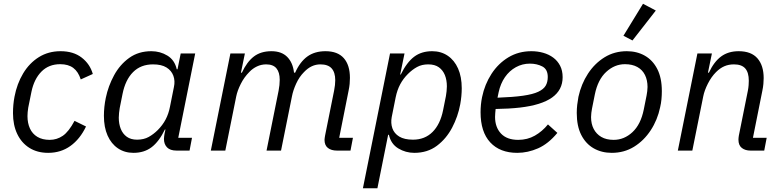

<svg xmlns="http://www.w3.org/2000/svg" viewBox="-20 -800 4150 1020"><path d="M236 12Q178 12 136 -14.5Q94 -41 71.5 -88.5Q49 -136 49 -199Q49 -222 51 -243.5Q53 -265 57 -286Q70 -355 103 -410Q136 -465 186.5 -496.5Q237 -528 302 -528Q370 -528 414 -494Q458 -460 473 -407L409 -378Q396 -419 369.5 -439Q343 -459 300 -459Q239 -459 200 -419.5Q161 -380 147 -312L130 -228Q128 -217 127 -204.5Q126 -192 126 -183Q126 -146 139 -117.5Q152 -89 178.5 -73Q205 -57 244 -57Q282 -57 313.5 -78.5Q345 -100 376 -158L437 -128Q405 -61 354 -24.5Q303 12 236 12Z M987 0H918Q884 0 867.5 -17Q851 -34 851 -62Q851 -68 852 -75Q853 -82 854 -89L859 -112H856Q825 -48 785.5 -18Q746 12 689 12Q642 12 606.5 -12Q571 -36 551.5 -80Q532 -124 532 -185Q532 -208 534.5 -232Q537 -256 542 -280Q555 -343 586 -400Q617 -457 666.5 -492.5Q716 -528 784 -528Q831 -528 869.5 -504.5Q908 -481 919 -432H923L940 -516H1017L927 -68H1000ZM708 -58Q744 -58 770 -72.5Q796 -87 818 -109Q844 -135 860 -165.5Q876 -196 883 -233L904 -338Q911 -370 901 -397.5Q891 -425 864.5 -441.5Q838 -458 793 -458Q728 -458 687 -417Q646 -376 631 -301L616 -226Q614 -213 612.5 -200Q611 -187 611 -175Q611 -142 621.5 -115.5Q632 -89 653.5 -73.5Q675 -58 708 -58Z M1177 0H1100L1204 -516H1281L1260 -414H1265Q1292 -472 1329 -500Q1366 -528 1422 -528Q1476 -528 1506 -497.5Q1536 -467 1542 -414H1548Q1574 -472 1613 -500Q1652 -528 1709 -528Q1774 -528 1806.5 -491Q1839 -454 1839 -386Q1839 -371 1837.5 -354.5Q1836 -338 1832 -319L1782 -68H1855L1842 0H1770Q1740 0 1722 -14Q1704 -28 1704 -57Q1704 -62 1705 -67.5Q1706 -73 1707 -80L1755 -319Q1758 -334 1759.5 -348Q1761 -362 1761 -374Q1761 -415 1742 -436.5Q1723 -458 1682 -458Q1658 -458 1636.5 -448Q1615 -438 1595 -417Q1570 -392 1553.5 -356Q1537 -320 1531 -288L1473 0H1396L1460 -318Q1463 -333 1464.5 -348Q1466 -363 1466 -376Q1466 -416 1448.5 -437Q1431 -458 1394 -458Q1368 -458 1345 -447Q1322 -436 1305 -418Q1277 -390 1259 -354Q1241 -318 1235 -288Z M1908 200 2052 -516H2129L2106 -404H2109Q2141 -469 2180 -498.5Q2219 -528 2276 -528Q2323 -528 2358.5 -504Q2394 -480 2413.5 -436Q2433 -392 2433 -331Q2433 -311 2431 -289.5Q2429 -268 2425 -246Q2413 -181 2382 -122Q2351 -63 2301 -25.5Q2251 12 2181 12Q2135 12 2096 -11.5Q2057 -35 2046 -84H2042L1985 200ZM2174 -58Q2237 -58 2278 -99Q2319 -140 2334 -215L2349 -290Q2351 -303 2352.5 -315.5Q2354 -328 2354 -341Q2354 -375 2343.5 -401Q2333 -427 2311.5 -442.5Q2290 -458 2255 -458Q2221 -458 2195.5 -444Q2170 -430 2147 -407Q2122 -382 2106 -352Q2090 -322 2082 -283L2061 -178Q2055 -146 2064.5 -118.5Q2074 -91 2101 -74.5Q2128 -58 2174 -58Z M2728 12Q2636 12 2584.5 -43.5Q2533 -99 2533 -204Q2533 -224 2535 -244.5Q2537 -265 2541 -284Q2555 -352 2591 -407.5Q2627 -463 2681 -495.5Q2735 -528 2803 -528Q2836 -528 2866 -519.5Q2896 -511 2919 -494Q2942 -477 2955.5 -451Q2969 -425 2969 -390Q2969 -356 2955 -329Q2941 -302 2913 -282Q2885 -262 2842 -248.5Q2799 -235 2742 -228.5Q2685 -222 2613 -221Q2612 -211 2611 -199Q2610 -187 2610 -179Q2610 -124 2641.5 -90.5Q2673 -57 2733 -57Q2782 -57 2821.5 -79.5Q2861 -102 2891 -139L2941 -94Q2893 -36 2838.5 -12Q2784 12 2728 12ZM2795 -462Q2755 -462 2720.5 -443Q2686 -424 2662.5 -390Q2639 -356 2629 -310L2623 -281Q2706 -284 2758.5 -291.5Q2811 -299 2839.5 -312.5Q2868 -326 2879 -345Q2890 -364 2890 -391Q2890 -432 2861 -447Q2832 -462 2795 -462Z M3230 12Q3176 12 3134 -12Q3092 -36 3068 -83Q3044 -130 3044 -200Q3044 -222 3046.5 -243.5Q3049 -265 3053 -286Q3068 -354 3103.5 -408.5Q3139 -463 3191.5 -495.5Q3244 -528 3310 -528Q3364 -528 3406 -504Q3448 -480 3472 -433Q3496 -386 3496 -316Q3496 -294 3494 -272.5Q3492 -251 3487 -230Q3473 -163 3437 -108Q3401 -53 3348.5 -20.5Q3296 12 3230 12ZM3240 -57Q3296 -57 3340 -98Q3384 -139 3400 -218L3415 -293Q3417 -304 3418.5 -315.5Q3420 -327 3420 -338Q3420 -374 3406.5 -401.5Q3393 -429 3366 -444Q3339 -459 3300 -459Q3245 -459 3200.5 -418Q3156 -377 3140 -298L3125 -223Q3123 -212 3121.5 -200.5Q3120 -189 3120 -178Q3120 -142 3134 -115Q3148 -88 3174.5 -72.5Q3201 -57 3240 -57ZM3464 -744 3340 -585 3292 -610 3396 -780Z M3658 0H3581L3685 -516H3762L3741 -414H3746Q3773 -472 3811 -500Q3849 -528 3904 -528Q3971 -528 4004 -490Q4037 -452 4037 -385Q4037 -371 4035.5 -354Q4034 -337 4030 -318L3980 -68H4053L4040 0H3967Q3939 0 3921 -14Q3903 -28 3903 -58Q3903 -63 3903.5 -67.5Q3904 -72 3905 -79L3953 -318Q3956 -333 3957 -347.5Q3958 -362 3958 -371Q3958 -415 3939 -436.5Q3920 -458 3879 -458Q3851 -458 3828 -448Q3805 -438 3784 -417Q3759 -392 3740.5 -355.5Q3722 -319 3716 -288Z"/></svg>

Font: IBM Plex Sans Var
Style: Italic
Weight: 400
Italic angle: -11.31°
Designer: Mike Abbink, Paul van der Laan, Pieter van Rosmalen
Foundry: Bold Monday
Version: Version 1.001